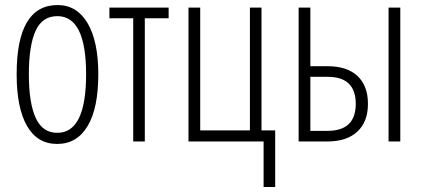

<svg xmlns="http://www.w3.org/2000/svg" viewBox="-20 -560 1675 760"><path d="M94.2 -266.1Q94.2 -151.9 121.6 -92.8Q148.4 -34.2 207 -34.2Q320.8 -34.2 320.8 -266.1Q320.8 -496.1 207 -496.1Q147.5 -496.1 121.1 -438.5Q94.2 -379.4 94.2 -266.1ZM369.1 -266.1Q369.1 -131.8 327.1 -61.5Q284.7 9.8 206.1 9.8Q127.9 9.8 86.9 -61.5Q45.9 -132.8 45.9 -266.1Q45.9 -540 208 -540Q284.2 -540 326.7 -468.3Q369.1 -396.5 369.1 -266.1Z M647.5 -529.8V-487.8H553.2V0H507.3V-487.8H413.1V-529.8Z M1015.1 -43.9H1069.3V180.2H1023.4V0H726.1V-529.8H772.5V-43.9H969.2V-529.8H1015.1Z M1208.5 -255.9V-42H1276.4Q1388.2 -42 1388.2 -148.9Q1388.2 -255.9 1277.3 -255.9ZM1208.5 -297.9H1277.3Q1354 -297.9 1395.5 -258.8Q1436.5 -219.7 1436.5 -148.9Q1436.5 -78.1 1394.5 -39.1Q1352.5 0 1276.4 0H1162.1V-529.8H1208.5ZM1564.5 0H1518.1V-529.8H1564.5Z"/></svg>

Font: Germano
Style: Regular
Weight: 300
Width: 3
Foundry: Ascender Corporation
Version: Version 1.10; ttfautohint (v1.5)